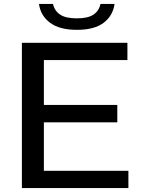

<svg xmlns="http://www.w3.org/2000/svg" viewBox="-20 -958 724 978"><path d="M203.5 -88H634V0H91.5V-740H629V-652H203.5V-423.5H577.5V-335H203.5ZM178.5 -938H250Q257.5 -903 286 -883.8Q314.5 -864.5 371.5 -864.5Q428.5 -864.5 456.5 -883.8Q484.5 -903 492 -938H563.5Q555.5 -878.5 508.2 -842.2Q461 -806 371.5 -806Q282.5 -806 234.5 -842.5Q186.5 -879 178.5 -938Z"/></svg>

Font: Encode Sans Expanded Medium
Style: Regular
Weight: 500
Width: 7
Designer: Multiple Designers
Foundry: Impallari Type
Version: Version 2.000